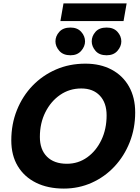

<svg xmlns="http://www.w3.org/2000/svg" viewBox="-20 -1092 821 1122"><path d="M353 10Q260 10 191 -24Q122 -58 84 -121Q46 -184 46 -272Q46 -367 79 -449Q112 -531 170.5 -591.5Q229 -652 307.5 -686Q386 -720 479 -720Q567 -720 632.5 -685Q698 -650 734 -586Q770 -522 770 -435Q770 -342 738 -261Q706 -180 649 -119Q592 -58 516 -24Q440 10 353 10ZM371 -135Q437 -135 489.5 -172.5Q542 -210 572.5 -274Q603 -338 603 -418Q603 -491 563.5 -533Q524 -575 455 -575Q386 -575 331.5 -537.5Q277 -500 245 -436Q213 -372 213 -292Q213 -218 254.5 -176.5Q296 -135 371 -135ZM333 -969 351 -1072H720L702 -969ZM392 -769Q349 -769 326.5 -795Q304 -821 304 -850Q304 -881 326.5 -906Q349 -931 392 -931Q432 -931 454.5 -906Q477 -881 477 -850Q477 -821 454.5 -795Q432 -769 392 -769ZM603 -769Q560 -769 538 -795Q516 -821 516 -850Q516 -881 538 -906Q560 -931 603 -931Q644 -931 666.5 -906Q689 -881 689 -850Q689 -821 666.5 -795Q644 -769 603 -769Z"/></svg>

Font: Livvic
Style: Bold Italic
Weight: 700
Italic angle: -10°
Designer: Jacques Le Bailly, Baron von Fonthausen
Version: Version 1.001; ttfautohint (v1.8.2)